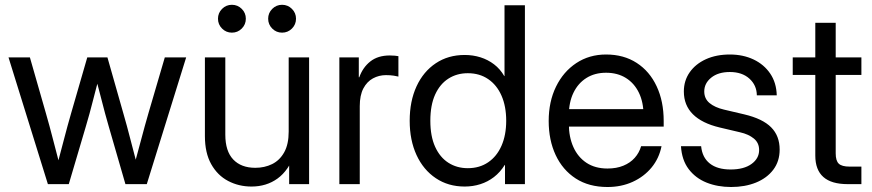

<svg xmlns="http://www.w3.org/2000/svg" viewBox="-20 -749 3548 781"><path d="M174.8 0 14.6 -515.6H101.6L166.5 -289.1Q181.6 -236.8 195.6 -182.1Q209.5 -127.4 223.6 -74.7H211.9Q226.1 -127.4 240.2 -182.1Q254.4 -236.8 269.5 -289.1L335 -515.6H417L481.4 -289.1Q496.6 -236.8 510.5 -182.1Q524.4 -127.4 538.6 -74.7H525.4Q540 -127.4 554.4 -182.1Q568.8 -236.8 584 -289.1L650.4 -515.6H737.3L577.1 0H490.2L422.4 -234.4Q407.2 -286.6 393.3 -341.8Q379.4 -397 365.2 -449.7H387.2Q372.6 -397 358.6 -341.8Q344.7 -286.6 329.1 -234.4L259.8 0Z M1002.9 9.8Q951.2 9.8 908 -12.9Q864.7 -35.6 839.1 -81.3Q813.5 -127 813.5 -195.3V-515.6H896.5V-201.2Q896.5 -134.3 928.7 -100.3Q960.9 -66.4 1018.6 -66.4Q1056.2 -66.4 1086.9 -81.5Q1117.7 -96.7 1136 -129.4Q1154.3 -162.1 1154.3 -213.9V-515.6H1237.3V0H1156.2V-125H1179.7Q1154.3 -55.7 1109.1 -22.9Q1064 9.8 1002.9 9.8ZM1127.4 -616.2Q1104 -616.2 1087.4 -632.8Q1070.8 -649.4 1070.8 -672.9Q1070.8 -696.3 1087.4 -712.9Q1104 -729.5 1127.4 -729.5Q1150.9 -729.5 1167.5 -712.9Q1184.1 -696.3 1184.1 -672.9Q1184.1 -649.4 1167.5 -632.8Q1150.9 -616.2 1127.4 -616.2ZM923.3 -616.2Q899.9 -616.2 883.3 -632.8Q866.7 -649.4 866.7 -672.9Q866.7 -696.3 883.3 -712.9Q899.9 -729.5 923.3 -729.5Q946.8 -729.5 963.4 -712.9Q980 -696.3 980 -672.9Q980 -649.4 963.4 -632.8Q946.8 -616.2 923.3 -616.2Z M1360.4 0V-515.6H1439.5V-434.6H1441.4Q1455.6 -474.6 1486.3 -499Q1517.1 -523.4 1565.4 -523.4Q1576.7 -523.4 1586.2 -522.5Q1595.7 -521.5 1600.6 -520.5V-437.5Q1595.7 -439 1581.8 -441.2Q1567.9 -443.4 1549.8 -443.4Q1521.5 -443.4 1497.1 -430.2Q1472.7 -417 1458 -389.2Q1443.4 -361.3 1443.4 -317.4V0Z M1870.1 9.8Q1803.2 9.8 1752.7 -24.2Q1702.1 -58.1 1674.3 -118.4Q1646.5 -178.7 1646.5 -257.8Q1646.5 -337.4 1674.3 -397.7Q1702.1 -458 1752.7 -491.7Q1803.2 -525.4 1870.1 -525.4Q1903.8 -525.4 1934.3 -515.9Q1964.8 -506.3 1989.7 -487.3Q2014.6 -468.3 2031.2 -439.5H2032.2V-727.5H2115.2V0H2034.2V-78.1H2033.2Q2014.6 -48.3 1989.3 -28.8Q1963.9 -9.3 1933.8 0.2Q1903.8 9.8 1870.1 9.8ZM1882.8 -64.9Q1930.7 -64.9 1965.8 -88.9Q2001 -112.8 2020 -156.2Q2039.1 -199.7 2039.1 -257.8Q2039.1 -316.4 2020 -359.9Q2001 -403.3 1965.8 -427.2Q1930.7 -451.2 1882.8 -451.2Q1838.4 -451.2 1804 -429.2Q1769.5 -407.2 1750 -364.3Q1730.5 -321.3 1730.5 -257.8Q1730.5 -194.8 1750 -151.9Q1769.5 -108.9 1804 -86.9Q1838.4 -64.9 1882.8 -64.9Z M2451.2 11.7Q2375.5 11.7 2322 -22.9Q2268.6 -57.6 2240.2 -118.4Q2211.9 -179.2 2211.9 -256.8Q2211.9 -335.4 2241.7 -396.5Q2271.5 -457.5 2324.2 -492.4Q2377 -527.3 2445.3 -527.3Q2517.1 -527.3 2569.8 -493.2Q2622.6 -459 2651.1 -397.9Q2679.7 -336.9 2679.7 -256.8V-233.9H2255.9V-305.2H2633.3L2597.7 -280.3Q2597.7 -333 2578.9 -371.8Q2560.1 -410.6 2525.9 -431.9Q2491.7 -453.1 2445.3 -453.1Q2399.4 -453.1 2365.5 -431.9Q2331.5 -410.6 2312.7 -371.8Q2293.9 -333 2293.9 -280.3V-245.1Q2293.9 -191.9 2312.3 -150.9Q2330.6 -109.9 2365.7 -86.7Q2400.9 -63.5 2451.2 -63.5Q2487.8 -63.5 2515.6 -75Q2543.5 -86.4 2561.8 -106.9Q2580.1 -127.4 2587.9 -154.3H2670.9Q2661.1 -105 2630.4 -67.6Q2599.6 -30.3 2553.5 -9.3Q2507.3 11.7 2451.2 11.7Z M2954.1 11.7Q2898.9 11.7 2854 -6.3Q2809.1 -24.4 2781.2 -61.3Q2753.4 -98.1 2750 -154.3H2832Q2836.4 -108.4 2867.2 -84Q2897.9 -59.6 2952.1 -59.6Q3005.9 -59.6 3036.9 -82Q3067.9 -104.5 3067.9 -138.7Q3067.9 -168 3046.4 -185.5Q3024.9 -203.1 2990.2 -210.9L2907.2 -230.5Q2835.4 -247.6 2798.6 -284.2Q2761.7 -320.8 2761.7 -377Q2761.7 -420.9 2785.4 -454.8Q2809.1 -488.8 2851.3 -508.1Q2893.6 -527.3 2948.7 -527.3Q3002.4 -527.3 3045.2 -507.1Q3087.9 -486.8 3113 -449.7Q3138.2 -412.6 3139.6 -361.3H3058.6Q3058.1 -402.3 3028.3 -429.2Q2998.5 -456.1 2948.7 -456.1Q2901.4 -456.1 2873 -433.1Q2844.7 -410.2 2844.7 -377Q2844.7 -347.7 2866.2 -329.8Q2887.7 -312 2924.8 -303.2L3007.8 -283.7Q3082 -266.1 3116.7 -231.2Q3151.4 -196.3 3151.4 -140.6Q3151.4 -92.8 3125.5 -58.6Q3099.6 -24.4 3054.9 -6.3Q3010.3 11.7 2954.1 11.7Z M3483.9 -515.6V-444.3H3204.6V-515.6ZM3296.4 -656.2H3379.4V-125Q3379.4 -95.2 3391.8 -83.3Q3404.3 -71.3 3436 -71.3Q3447.3 -71.3 3460.2 -71.3Q3473.1 -71.3 3483.9 -71.3V0Q3471.2 0 3456.1 0Q3440.9 0 3428.2 0Q3361.8 0 3329.1 -29.1Q3296.4 -58.1 3296.4 -116.2Z"/></svg>

Font: Inter Khmer Looped
Style: Regular
Weight: 400
Designer: Rasmus Andersson, Sovichet Tep
Foundry: Anagata Design
Version: Version 1.000